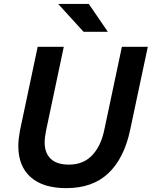

<svg xmlns="http://www.w3.org/2000/svg" viewBox="-20 -957 784 993"><path d="M83.3 -282 174.9 -715H309.9L218.3 -282Q215.6 -267.7 213.2 -250.5Q210.9 -233.3 210.9 -220.8Q210.9 -166.1 242.3 -135.8Q273.7 -105.6 336.9 -105.6Q410 -105.6 455.6 -152.8Q501.2 -199.9 518.7 -282L610.4 -715H744.4L652.7 -283.1Q621.7 -138.1 540.4 -61Q459.2 16 322.7 16Q202.7 16 138.7 -40.7Q74.7 -97.4 74.7 -202Q74.7 -221 77 -241Q79.3 -261 83.3 -282ZM412.2 -792.6 280.9 -936.6H439.3L537.7 -792.6Z"/></svg>

Font: Wix Madefor Text
Style: Italic
Weight: 400
Italic angle: -12°
Designer: Dalton Maag Ltd
Foundry: Dalton Maag Ltd
Version: Version 3.100